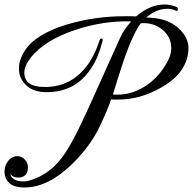

<svg xmlns="http://www.w3.org/2000/svg" viewBox="-53 -774 857 852"><path d="M55 58Q-27 58 -33 -8Q-34 -36 -18 -58Q-1 -81 25 -81Q44 -81 58 -65Q71 -50 71 -33Q71 14 27 14Q16 14 6.5 9.5Q-3 5 -8 -5Q-2 31 52 31Q64 31 74 28Q160 5 219 -71Q245 -104 277 -165Q309 -226 348 -313L480 -606Q490 -628 502.5 -645.5Q515 -663 529 -679Q407 -683 280 -641Q146 -596 84 -519Q55 -482 55 -451Q55 -388 146 -388Q258 -388 328 -476Q345 -497 360.5 -526.5Q376 -556 389 -596Q392 -603 397 -603Q405 -603 402 -592Q398 -579 394.5 -566Q391 -553 386 -541Q378 -517 367 -496.5Q356 -476 343 -459Q276 -365 153 -365Q96 -365 64 -395Q31 -425 31 -470Q31 -510 59 -552Q106 -623 243 -665Q303 -683 367.5 -692.5Q432 -702 501 -702Q514 -702 526.5 -702Q539 -702 551 -701Q612 -754 678 -754Q704 -754 731 -743Q736 -741 736 -735Q736 -723 729 -726Q711 -735 689 -735Q640 -735 596 -696Q678 -695 724 -661Q789 -613 783 -548Q774 -446 656 -382Q566 -332 470 -332Q463 -332 455.5 -332Q448 -332 440 -333Q433 -311 420 -280.5Q407 -250 389 -212Q348 -125 266 -45Q160 58 55 58ZM469 -354Q537 -354 598 -396Q655 -435 691 -502Q707 -532 707 -560Q707 -610 667 -643Q627 -675 572 -671Q555 -649 535 -605.5Q515 -562 493 -497Q481 -462 470 -426Q459 -390 448 -355Q453 -354 458.5 -354Q464 -354 469 -354Z"/></svg>

Font: Carattere
Style: Regular
Weight: 400
Designer: Robert E. Leuschke
Foundry: Robert E. Leuschke
Version: Version 1.010; ttfautohint (v1.8.3)